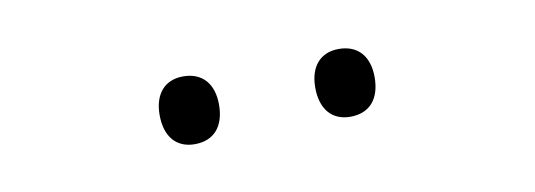

<svg xmlns="http://www.w3.org/2000/svg" viewBox="-26 -793 630 226"><g transform="rotate(-10 289.0 -679.5)"><path d="M160 -680C160 -654 173 -639 195 -639C218 -639 231 -654 231 -680C231 -705 218 -720 195 -720C173 -720 160 -705 160 -680ZM346 -680C346 -654 359 -639 381 -639C404 -639 417 -654 417 -680C417 -705 404 -720 381 -720C359 -720 346 -705 346 -680Z"/></g></svg>

Font: Noto Sans Malayalam Light
Style: Regular
Weight: 300
Designer: Jelle Bosma - Monotype Design Team
Foundry: Monotype Imaging Inc.
Version: Version 2.104